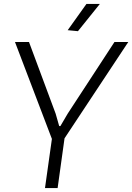

<svg xmlns="http://www.w3.org/2000/svg" viewBox="-20 -953 670 973"><path d="M243 -249 56 -740H127L262 -377L280 -314H286L323 -377L560 -740H630L307 -252L272 0H208ZM323 -800 418 -933H486L375 -795Z"/></svg>

Font: Plata Sans Light
Style: Italic
Weight: 300
Italic angle: -8°
Designer: Pablo Impallari, Andres Torresi, & Cristiano Sobral
Foundry: Pablo Impallari, Andres Torresi, & Cristiano Sobral
Version: Version 1.00;December 28, 2019;FontCreator 12.0.0.2547 64-bi